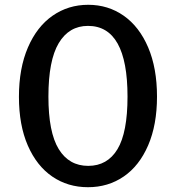

<svg xmlns="http://www.w3.org/2000/svg" viewBox="-20 -772 734 801"><path d="M635 -369Q635 -251 598 -165.5Q561 -80 496 -35.5Q431 9 347 9Q263 9 198 -35.5Q133 -80 96 -165Q59 -250 59 -368Q59 -487 96.5 -574Q134 -661 199.5 -706.5Q265 -752 348 -752Q431 -752 496 -706.5Q561 -661 598 -574.5Q635 -488 635 -369ZM512 -369Q512 -664 347 -664Q268 -664 225 -592Q182 -520 182 -369Q182 -220 225 -150Q268 -80 348 -80Q428 -80 470 -149.5Q512 -219 512 -369Z"/></svg>

Font: n
Style: Regular
Weight: 500
Designer: Pablo Impallari, Rodrigo Fuenzalida
Foundry: Impallari Type
Version: Version 1.002; ttfautohint (v1.5)